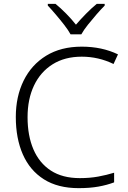

<svg xmlns="http://www.w3.org/2000/svg" viewBox="-20 -966 663 996"><path d="M404 -672Q316 -672 253 -632.5Q190 -593 156.5 -522.5Q123 -452 123 -358Q123 -262 153.5 -191Q184 -120 244 -81Q304 -42 394 -42Q446 -42 489.5 -50Q533 -58 572 -70V-20Q535 -6 490.5 2Q446 10 388 10Q280 10 207.5 -36Q135 -82 98.5 -165Q62 -248 62 -359Q62 -465 102.5 -547.5Q143 -630 219.5 -677Q296 -724 404 -724Q509 -724 592 -684L569 -634Q491 -672 404 -672ZM346 -788Q334 -810 313 -837Q292 -864 269 -891Q246 -918 228 -937V-946H268Q295 -924 323.5 -895Q352 -866 374 -838Q398 -866 426.5 -895Q455 -924 482 -946H523V-937Q504 -918 480.5 -891Q457 -864 435.5 -837Q414 -810 402 -788Z"/></svg>

Font: BC Sans Light
Style: Regular
Weight: 300
Designer: Monotype Design Team
Foundry: Monotype Imaging Inc.
Version: Version 2.000;GOOG;noto-source:20170915:90ef993387c0